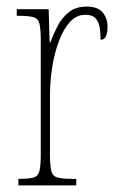

<svg xmlns="http://www.w3.org/2000/svg" viewBox="-20 -564 358 584"><path d="M36 0V-20H37Q68 -20 82 -24Q96 -28 100 -44Q104 -60 104 -96V-440Q104 -476 100 -492Q96 -508 81 -512Q66 -516 34 -516H31V-536H128L131 -435H133Q142 -459 155 -484.5Q168 -510 189.5 -527Q211 -544 243 -544Q277 -544 292 -526.5Q307 -509 307 -483Q307 -466 302.5 -454.5Q298 -443 286 -443Q286 -462 283.5 -479Q281 -496 271.5 -507.5Q262 -519 239 -519Q212 -519 192 -496.5Q172 -474 158.5 -437Q145 -400 138.5 -357.5Q132 -315 132 -274V-96Q132 -60 136 -44Q140 -28 155 -24Q170 -20 201 -20H212V0Z"/></svg>

Font: Noto Serif Ethiopic ExtraCondensed Thin
Style: Regular
Weight: 100
Width: 2
Designer: Monotype Design Team
Foundry: Monotype Imaging Inc.
Version: Version 2.102; ttfautohint (v1.8.4.7-5d5b)